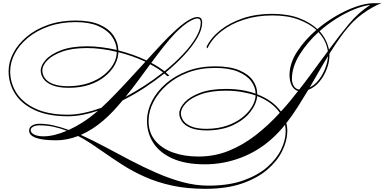

<svg xmlns="http://www.w3.org/2000/svg" viewBox="-20 -824 2419 1207"><path d="M1786 5Q1785 61 1755 123.5Q1725 186 1662.5 240.5Q1600 295 1503 329Q1406 363 1271 363Q1154 363 1061 342.5Q968 322 891.5 288Q815 254 751 213Q687 172 629 131Q588 102 549 76.5Q510 51 471 31Q401 58 334 58Q163 58 163 -4Q163 -23 181.5 -34.5Q200 -46 228 -46Q271 -46 317.5 -35.5Q364 -25 412 -7Q456 -27 500.5 -55.5Q545 -84 587 -120Q592 -124 596 -128Q546 -111 498 -102Q450 -93 407 -93Q282 -93 199 -131.5Q116 -170 75 -234.5Q34 -299 34 -376Q34 -434 63.5 -490.5Q93 -547 148.5 -593.5Q204 -640 282 -667.5Q360 -695 456 -695Q547 -695 606 -669Q665 -643 694 -600Q723 -557 724 -507Q819 -483 901 -444Q951 -499 995 -546Q1039 -593 1072 -623Q1119 -668 1157.5 -692.5Q1196 -717 1221 -717Q1251 -717 1251 -682Q1251 -640 1221.5 -588Q1192 -536 1140.5 -480Q1089 -424 1022 -369Q1034 -359 1045 -348L1032 -345Q1023 -354 1013 -362Q954 -315 887.5 -271.5Q821 -228 751 -193Q722 -158 691.5 -125.5Q661 -93 629 -66Q562 -8 488 24Q563 58 641.5 100Q720 142 801 184.5Q882 227 964.5 263Q1047 299 1128.5 321Q1210 343 1290 343Q1418 343 1509.5 310.5Q1601 278 1660 226.5Q1719 175 1747 116.5Q1775 58 1776 5Q1776 -18 1772 -40Q1752 -15 1730.5 8Q1709 31 1686 51Q1601 127 1492.5 168Q1384 209 1268 209Q1146 209 1064.5 172.5Q983 136 943 73Q903 10 904 -68Q905 -130 936 -190Q967 -250 1023.5 -299Q1080 -348 1158 -377.5Q1236 -407 1332 -407Q1426 -407 1484.5 -382Q1543 -357 1570.5 -317Q1598 -277 1597 -231Q1696 -193 1746 -123Q1774 -153 1801 -185.5Q1828 -218 1854 -252Q1829 -258 1814.5 -285.5Q1800 -313 1800 -354Q1801 -428 1849 -501Q1897 -574 1969 -636Q1926 -675 1857 -701Q1788 -727 1692 -727Q1596 -727 1513.5 -700.5Q1431 -674 1371.5 -627Q1312 -580 1284 -520L1278 -529Q1306 -587 1365 -634Q1424 -681 1507 -709Q1590 -737 1690 -737Q1789 -737 1860 -710Q1931 -683 1975 -641Q2031 -688 2094 -724.5Q2157 -761 2217.5 -782Q2278 -803 2327 -804H2331Q2333 -804 2335 -804H2379Q2355 -796 2323.5 -778.5Q2292 -761 2259.5 -737.5Q2227 -714 2201 -688Q2160 -646 2123 -594.5Q2086 -543 2051 -486Q2051 -481 2051 -475Q2051 -435 2034.5 -391Q2018 -347 1988.5 -311Q1959 -275 1918 -259Q1885 -204 1851 -150.5Q1817 -97 1780 -50Q1787 -23 1786 5ZM1989 -628Q2013 -601 2027.5 -571.5Q2042 -542 2048 -512Q2114 -602 2174 -674Q2234 -746 2308 -793Q2261 -787 2206.5 -765Q2152 -743 2095.5 -707.5Q2039 -672 1989 -628ZM1081 -615Q1045 -577 1007.5 -529.5Q970 -482 931 -429Q978 -404 1014 -376Q1080 -429 1131.5 -484Q1183 -539 1212.5 -590Q1242 -641 1242 -682Q1242 -708 1221 -708Q1202 -708 1166.5 -686.5Q1131 -665 1081 -615ZM44 -376Q44 -302 83.5 -240Q123 -178 204 -140.5Q285 -103 407 -103Q454 -103 507.5 -114.5Q561 -126 617 -146Q658 -184 704.5 -232Q751 -280 799 -332.5Q847 -385 894 -436Q815 -473 724 -496V-494Q723 -455 701.5 -416Q680 -377 640 -344Q600 -311 543 -291.5Q486 -272 412 -272Q348 -272 309 -288Q270 -304 253 -329Q236 -354 236 -380Q236 -413 268 -448.5Q300 -484 365 -508.5Q430 -533 528 -533Q571 -533 618.5 -527Q666 -521 714 -510Q711 -556 682.5 -596Q654 -636 597.5 -660.5Q541 -685 456 -685Q362 -685 285.5 -658Q209 -631 155 -586Q101 -541 72.5 -486Q44 -431 44 -376ZM1815 -329Q1815 -304 1826.5 -284Q1838 -264 1861 -261Q1896 -305 1929 -350Q1962 -395 1995 -440Q2007 -456 2018.5 -471.5Q2030 -487 2041 -502Q2037 -533 2022.5 -563.5Q2008 -594 1982 -622Q1912 -558 1864 -481.5Q1816 -405 1815 -329ZM246 -381Q246 -356 262 -333Q278 -310 314 -296Q350 -282 411 -282Q482 -283 537.5 -302Q593 -321 632 -352Q671 -383 692 -420Q713 -457 714 -494Q714 -496 714 -498Q614 -522 527 -522Q432 -522 369.5 -499Q307 -476 276.5 -443.5Q246 -411 246 -381ZM2042 -471Q2013 -424 1984.5 -374Q1956 -324 1927 -274Q1961 -291 1986 -324.5Q2011 -358 2025.5 -397Q2040 -436 2042 -471ZM924 -420Q887 -369 848 -316.5Q809 -264 769 -215Q831 -248 891 -287Q951 -326 1005 -369Q970 -396 924 -420ZM914 -68Q913 8 954.5 58.5Q996 109 1067 134.5Q1138 160 1227 160Q1329 160 1418 124Q1507 88 1587 26Q1667 -36 1739 -115Q1692 -183 1597 -220Q1592 -169 1553 -119.5Q1514 -70 1445.5 -37.5Q1377 -5 1281 -4Q1217 -4 1178.5 -20Q1140 -36 1123.5 -61Q1107 -86 1107 -112Q1108 -145 1140.5 -180.5Q1173 -216 1238 -240.5Q1303 -265 1401 -265Q1453 -265 1499.5 -257.5Q1546 -250 1587 -235Q1586 -277 1558.5 -314Q1531 -351 1475 -374Q1419 -397 1332 -397Q1238 -397 1161.5 -368Q1085 -339 1030 -290.5Q975 -242 945 -184Q915 -126 914 -68ZM1117 -113Q1117 -89 1132.5 -66Q1148 -43 1184 -28.5Q1220 -14 1280 -14Q1351 -15 1406.5 -34Q1462 -53 1501.5 -84Q1541 -115 1563 -151.5Q1585 -188 1587 -224Q1546 -238 1499 -246Q1452 -254 1400 -254Q1305 -254 1242.5 -231Q1180 -208 1149 -175.5Q1118 -143 1117 -113ZM173 -6Q173 11 195 22Q217 33 254 33Q318 33 400 -2Q359 -18 316.5 -27Q274 -36 229 -36Q204 -36 188.5 -27.5Q173 -19 173 -6Z"/></svg>

Font: Ballet 16pt
Style: Regular
Weight: 400
Designer: Maximiliano R. Sproviero
Foundry: Omnibus-Type
Version: Version 1.100; ttfautohint (v1.8.3)